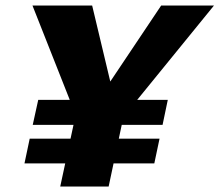

<svg xmlns="http://www.w3.org/2000/svg" viewBox="-20 -678 798 698"><path d="M408 -228 333 -310 566 -658H758ZM69 -84 88 -174H560L541 -84ZM199 0 273 -344H448L375 0ZM99 -224 119 -315H590L571 -224ZM264 -238 98 -658H315L398 -310Z"/></svg>

Font: Ysabeau Black
Style: Italic
Weight: 900
Italic angle: -12°
Version: Version 2.000;gftools[0.9.27.dev2+g8671c4b]